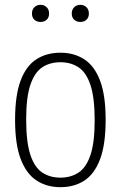

<svg xmlns="http://www.w3.org/2000/svg" viewBox="-20 -767 500 796"><path d="M230.5 9Q174 9 131.8 -18.5Q89.5 -46 66 -107.2Q42.5 -168.5 42.5 -270Q42.5 -372 65.5 -433Q88.5 -494 130.8 -521.2Q173 -548.5 230.5 -548.5Q287 -548.5 329.2 -521.2Q371.5 -494 394.8 -433Q418 -372 418 -270Q418 -168.5 395 -107.2Q372 -46 330 -18.5Q288 9 230.5 9ZM230.5 -30.5Q273.5 -30.5 305.5 -51.5Q337.5 -72.5 355 -124.2Q372.5 -176 372.5 -268Q372.5 -362 355 -414.5Q337.5 -467 305.5 -488Q273.5 -509 230.5 -509Q187 -509 155.2 -488Q123.5 -467 106 -415.5Q88.5 -364 88.5 -272Q88.5 -178 105.8 -125.5Q123 -73 155 -51.8Q187 -30.5 230.5 -30.5ZM313 -676Q297.5 -676 287.5 -685.2Q277.5 -694.5 277.5 -711Q277.5 -727 287.5 -737Q297.5 -747 313 -747Q328.5 -747 338.5 -737Q348.5 -727 348.5 -711Q348.5 -694.5 338.5 -685.2Q328.5 -676 313 -676ZM148 -676Q132.5 -676 122.5 -685.2Q112.5 -694.5 112.5 -711Q112.5 -727 122.5 -737Q132.5 -747 148 -747Q163.5 -747 173.5 -737Q183.5 -727 183.5 -711Q183.5 -694.5 173.5 -685.2Q163.5 -676 148 -676Z"/></svg>

Font: Encode Sans Cnd XLt
Style: Regular
Weight: 200
Width: 3
Designer: Multiple Designers
Foundry: Impallari Type
Version: Version 3.002; ttfautohint (v1.8.3) -l 8 -r 50 -G 200 -x 14 